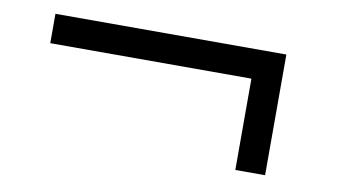

<svg xmlns="http://www.w3.org/2000/svg" viewBox="-44 -525 825 470"><g transform="rotate(10 369.0 -290.0)"><path d="M561 -140V-367H61V-440H635V-140Z"/></g></svg>

Font: M PLUS 2
Style: Regular
Weight: 400
Designer: Coji Morishita
Foundry: UNDERFOREST DESIGN
Version: Version 1.001